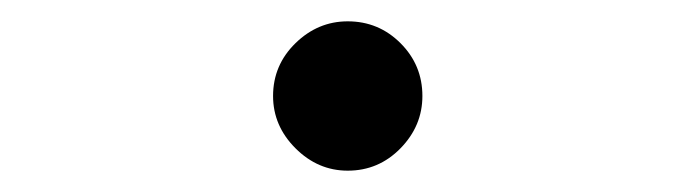

<svg xmlns="http://www.w3.org/2000/svg" viewBox="-20 -146 652 180"><path d="M306 14Q278 14 257 -7Q236 -28 236 -56Q236 -85 257 -105.5Q278 -126 306 -126Q335 -126 355.5 -105.5Q376 -85 376 -56Q376 -28 355.5 -7Q335 14 306 14Z"/></svg>

Font: Space Mono
Style: Regular
Weight: 400
Monospace: yes
Designer: Colophon Foundry + Benjamin Critton
Foundry: Colophon Foundry & Benjamin Critton
Version: Version 1.003; ttfautohint (v1.8.4.7-5d5b)